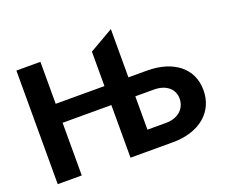

<svg xmlns="http://www.w3.org/2000/svg" viewBox="-123 -961 1367 1155"><g transform="rotate(-20 560.5 -383.5)"><path d="M63.2 0H217V-337H529.1V0H800.8C973.4 0 1081 -94.8 1080.6 -232.2C1081 -370 973.4 -458.5 800.8 -458.5H682.5V-767.4L529.1 -679V-458.5H217V-727.3H63.2ZM682.5 -337H800.8C883.5 -337 928.6 -291.5 928.3 -233.7C928.6 -174 883.5 -123.6 800.8 -123.6H682.5Z"/></g></svg>

Font: Inter-Hewn
Style: Bold
Weight: 700
Designer: Rasmus Andersson
Foundry: rsms
Version: Version 3.012;git-f93a4a705